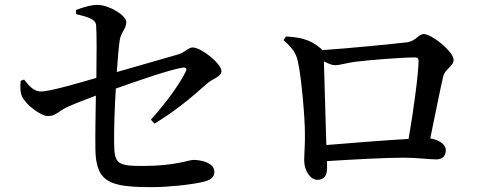

<svg xmlns="http://www.w3.org/2000/svg" viewBox="-20 -783 2040 789"><path d="M79 -456 65 -451C63 -428 62 -405 71 -386C85 -354 147 -306 177 -306C209 -306 217 -324 256 -343C289 -358 334 -375 374 -390C373 -322 371 -230 372 -170C374 -30 435 -14 607 -14C669 -14 766 -24 812 -35C839 -41 861 -51 861 -77C861 -112 811 -126 774 -126C757 -126 699 -101 568 -101C463 -101 450 -109 449 -193C448 -252 451 -339 456 -419C542 -450 679 -497 730 -505C744 -508 750 -500 743 -488C714 -431 660 -358 600 -291L615 -275C700 -326 775 -389 830 -439C850 -458 890 -467 890 -491C890 -521 807 -588 772 -588C753 -588 742 -568 711 -559L460 -487C464 -544 468 -592 472 -618C478 -653 499 -665 499 -692C499 -720 428 -763 380 -763C357 -763 327 -755 292 -742L293 -725C343 -713 372 -704 375 -680C378 -642 377 -544 376 -463C305 -442 184 -407 149 -407C118 -407 100 -430 79 -456Z M1155 -633 1145 -618C1180 -587 1196 -567 1204 -531C1219 -465 1233 -299 1233 -235C1234 -196 1230 -148 1230 -124C1230 -81 1256 -44 1284 -44C1314 -44 1324 -64 1324 -92V-121C1437 -128 1562 -135 1639 -135C1691 -135 1744 -128 1773 -128C1800 -128 1812 -144 1812 -166C1812 -191 1782 -209 1748 -214C1768 -309 1789 -417 1801 -468C1808 -500 1844 -510 1844 -537C1844 -571 1754 -643 1722 -643C1698 -643 1691 -614 1651 -609C1610 -604 1402 -583 1303 -577C1303 -580 1301 -582 1298 -584C1253 -623 1208 -630 1155 -633ZM1311 -531C1328 -522 1344 -515 1357 -515C1376 -515 1407 -525 1439 -529C1493 -536 1629 -547 1686 -547C1696 -547 1700 -542 1700 -533C1700 -483 1679 -325 1659 -212C1564 -207 1419 -195 1321 -187Z"/></svg>

Font: Noto Serif SC SemiBold
Style: Regular
Weight: 600
Designer: Ryoko NISHIZUKA 西塚涼子 (kana & ideographs); Frank Grießhammer (Latin, Greek & Cyrillic); Wenlong ZHANG 张文龙 (bopomofo); San
Foundry: Adobe
Version: Version 2.001;hotconv 1.1.0;makeotfexe 2.6.0